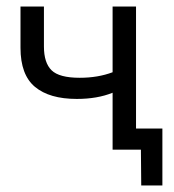

<svg xmlns="http://www.w3.org/2000/svg" viewBox="-20 -460 534 590"><path d="M414 110 413 0H326V-175Q279 -156 216 -156Q132 -156 87.5 -193Q43 -230 43 -313V-440H115V-317Q115 -267 138.5 -244Q162 -221 225 -221Q281 -221 326 -238V-440H398V-65H479V110Z"/></svg>

Font: Tilda Sans
Style: Regular
Weight: 400
Designer: ParaType Ltd
Foundry: ParaType Ltd
Version: Version 1.002W